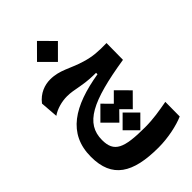

<svg xmlns="http://www.w3.org/2000/svg" viewBox="-287 -746 1160 1160"><g transform="rotate(-45 293.0 -165.5)"><path d="M340.8 321.8C423.3 321.8 509.8 302.7 563.5 279.3L564.5 155.3C500 167 439.9 177.7 370.1 177.7C188 177.7 130.9 151.4 130.9 48.3C130.9 -93.3 253.9 -156.2 563 -205.1L564.5 -347.2C494.1 -345.7 448.2 -348.1 387.2 -366.7C297.4 -393.6 250 -432.6 168 -432.6C122.1 -432.6 68.8 -414.6 30.3 -364.3L39.1 -250.5C73.2 -274.9 123 -288.6 168.9 -288.6C199.2 -288.6 225.6 -283.2 268.1 -275.4C324.7 -265.1 358.9 -265.1 392.6 -264.6V-252.4C160.2 -213.9 11.7 -126 11.7 72.8C11.7 253.4 121.1 321.8 340.8 321.8ZM394 -114.3 336.4 -56.6 279.3 -114.3 198.2 -33.2 279.3 47.9 336.4 -10.3 394 47.9 474.6 -33.2ZM276.4 -474.1 365.7 -563.5 276.4 -653.3 187 -563.5ZM336.4 18.6 260.7 94.2 336.4 169.9 412.1 94.2Z"/></g></svg>

Font: Cascadia Code
Style: Bold
Weight: 700
Monospace: yes
Designer: Aaron Bell
Foundry: Saja Typeworks
Version: Version 2404.023